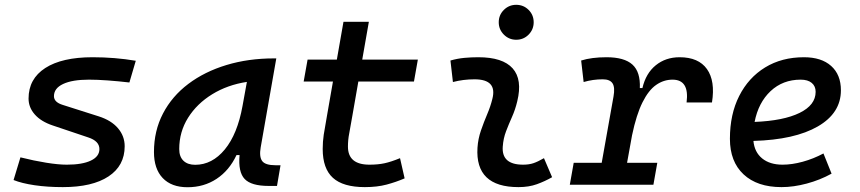

<svg xmlns="http://www.w3.org/2000/svg" viewBox="-20 -764 3556 794"><path d="M239.7 9.8Q176.3 9.8 123 2Q69.8 -5.9 36.1 -19.5L64.5 -113.3Q121.1 -99.1 171.1 -91.1Q221.2 -83 256.3 -83Q320.3 -83 355.7 -99.9Q391.1 -116.7 391.1 -147.5Q391.1 -180.7 344.7 -195.8L198.2 -245.1Q149.9 -261.2 124 -290.5Q98.1 -319.8 98.1 -356.4Q98.1 -438 167.2 -482.7Q236.3 -527.3 362.8 -527.3Q455.1 -527.3 541.5 -512.7L515.1 -422.9Q469.2 -428.2 425.5 -431.4Q381.8 -434.6 348.1 -434.6Q278.8 -434.6 241 -416.7Q203.1 -398.9 203.1 -366.2Q203.1 -341.3 239.7 -330.1L388.7 -282.7Q440.4 -266.1 468 -233.6Q495.6 -201.2 495.6 -159.2Q495.6 -78.6 428.7 -34.4Q361.8 9.8 239.7 9.8Z M755.4 10.3Q689 10.3 652.8 -27.8Q616.7 -65.9 616.7 -135.3Q616.7 -223.1 654.1 -294.7Q691.4 -366.2 758.8 -417Q826.2 -467.8 916.5 -495.1Q1006.8 -522.5 1112.8 -522.5H1122.6L1058.1 -154.8Q1051.3 -115.7 1064.2 -98.1Q1077.1 -80.6 1120.1 -80.6H1140.1L1125.5 4.9H1090.8Q1019 4.9 991.7 -23.9Q964.4 -52.7 970.7 -122.6H958Q928.2 -59.1 875.7 -24.4Q823.2 10.3 755.4 10.3ZM787.1 -82.5Q857.4 -82.5 909.7 -146Q961.9 -209.5 982.9 -325.7L1001 -425.3Q920.9 -413.1 857.7 -374.3Q794.4 -335.4 757.8 -277.1Q721.2 -218.8 721.2 -147.5Q721.2 -116.2 738.5 -99.4Q755.9 -82.5 787.1 -82.5Z M1488.8 9.8Q1398.9 9.8 1356.7 -28.6Q1314.5 -66.9 1314.5 -147.9Q1314.5 -178.2 1318.8 -207Q1323.2 -235.8 1332.5 -287.1L1356.9 -426.8H1235.8L1252 -517.6H1373L1400.4 -673.8H1505.4L1478 -517.6H1708L1691.9 -426.8H1461.9L1437.5 -287.1Q1429.2 -238.3 1424.1 -211.9Q1418.9 -185.5 1418.9 -157.7Q1418.9 -83 1507.8 -83Q1543.5 -83 1570.3 -88.9Q1597.2 -94.7 1634.3 -109.9L1653.3 -26.4Q1618.2 -11.2 1578.9 -0.7Q1539.6 9.8 1488.8 9.8Z M2229.5 -109.9 2263.2 -31.2Q2233.4 -14.2 2200.2 -2.2Q2167 9.8 2124 9.8Q1944.3 9.8 1954.6 -153.3Q1957 -189.9 1969 -224.6Q1981 -259.3 1994.9 -292Q2008.8 -324.7 2016.1 -355Q2037.1 -436 1942.4 -436Q1896 -436 1853 -424.8L1842.8 -513.7Q1871.6 -522 1900.4 -524.7Q1929.2 -527.3 1958 -527.3Q2059.1 -527.3 2100.1 -481.2Q2141.1 -435.1 2119.1 -345.2Q2110.8 -310.5 2097.4 -280.5Q2084 -250.5 2072.8 -221.2Q2061.5 -191.9 2059.1 -157.7Q2053.7 -83 2143.1 -83Q2167.5 -83 2185.8 -89.1Q2204.1 -95.2 2229.5 -109.9ZM2114.7 -599.6Q2085 -599.6 2063.7 -620.8Q2042.5 -642.1 2042.5 -671.9Q2042.5 -702.1 2063.7 -723.1Q2085 -744.1 2114.7 -744.1Q2145 -744.1 2166 -723.1Q2187 -702.1 2187 -671.9Q2187 -642.1 2166 -620.8Q2145 -599.6 2114.7 -599.6Z M2336.4 0 2352.5 -90.8H2468.3L2517.1 -364.7Q2523.9 -402.3 2513.2 -419.2Q2502.4 -436 2472.7 -436Q2431.6 -436 2393.6 -424.8L2383.3 -513.7Q2426.3 -527.3 2488.3 -527.3Q2562 -527.3 2595.5 -496.8Q2628.9 -466.3 2626 -399.9H2636.7Q2650.9 -460.9 2691.9 -494.1Q2732.9 -527.3 2790.5 -527.3Q2868.7 -527.3 2903.6 -478.3Q2938.5 -429.2 2924.3 -340.3H2819.3Q2831.5 -434.6 2761.2 -434.6Q2724.6 -434.6 2693.4 -412.8Q2662.1 -391.1 2637 -340.8Q2611.8 -290.5 2593.8 -204.6L2573.2 -90.8H2698.2L2682.1 0Z M3216.3 -83Q3255.4 -83 3299.8 -95.2Q3344.2 -107.4 3385.3 -129.4L3418.9 -45.9Q3371.1 -19.5 3316.4 -4.9Q3261.7 9.8 3211.9 9.8Q3111.3 9.8 3054.9 -43Q2998.5 -95.7 2998.5 -189.9Q2998.5 -291.5 3036.9 -367.2Q3075.2 -442.9 3144 -485.1Q3212.9 -527.3 3304.7 -527.3Q3377 -527.3 3417.2 -491.2Q3457.5 -455.1 3457.5 -390.6Q3457.5 -296.4 3362.1 -241.2Q3266.6 -186 3095.7 -181.2Q3100.1 -134.8 3131.8 -108.9Q3163.6 -83 3216.3 -83ZM3100.6 -259.8Q3220.2 -264.6 3286.6 -297.1Q3353 -329.6 3353 -384.3Q3353 -407.7 3336.9 -421.1Q3320.8 -434.6 3291 -434.6Q3217.3 -434.6 3166.7 -387.2Q3116.2 -339.8 3100.6 -259.8Z"/></svg>

Font: Cascadia Mono
Style: Italic
Weight: 400
Italic angle: -10°
Monospace: yes
Designer: Aaron Bell
Foundry: Saja Typeworks
Version: Version 2404.023; ttfautohint (v1.8.4)